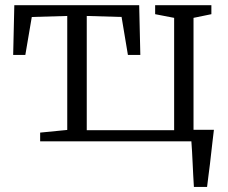

<svg xmlns="http://www.w3.org/2000/svg" viewBox="-20 -558 902 758"><path d="M138.5 0V-34.5L245.5 -45V-495L105.5 -491L80 -341H32L36.5 -537.5H529.5L534 -341H485L460 -491L322.5 -495V-44H667.5V-487.5L592.5 -502V-537.5H814.5V-502L744 -487.5V0ZM745.5 180Q744 157 742.8 133.2Q741.5 109.5 740.5 86Q739.5 62.5 738.2 40.5Q737 18.5 735.5 -0.5L692 -45.5H824.5Q822 -23.5 819.2 -1Q816.5 21.5 814 44.5Q811.5 67.5 808.8 90.2Q806 113 803 135.5Q800 158 797.5 180Z"/></svg>

Font: Merriweather 60pt Light
Style: Regular
Weight: 300
Version: Version 2.100